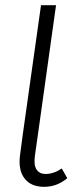

<svg xmlns="http://www.w3.org/2000/svg" viewBox="-20 -705 315 736"><path d="M216.8 -59.1 237.8 -22Q198.7 11.2 148.9 11.2Q98.6 11.2 73.7 -21.5Q48.8 -54.2 57.1 -112.8L67.9 -193.8L137.2 -685.1H194.8L126 -193.8L113.8 -107.9Q108.9 -72.3 120.1 -55.2Q131.3 -38.1 154.8 -38.1Q185.5 -38.1 216.8 -59.1Z"/></svg>

Font: Fira Sans Compressed Light
Style: Italic
Weight: 300
Width: 3
Italic angle: -8°
Designer: Carrois Corporate & Edenspiekermann AG
Foundry: Carrois Corporate GbR & Edenspiekermann AG
Version: Version 4.203;PS 004.203;hotconv 1.0.88;makeotf.lib2.5.64775